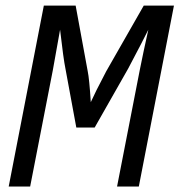

<svg xmlns="http://www.w3.org/2000/svg" viewBox="-20 -679 653 699"><path d="M406.2 0 488.8 -423.8Q501 -485.4 520 -570.8L493.2 -518.1L446.3 -428.7L324.7 -214.8H257.8L218.3 -428.7Q210.9 -464.4 198.7 -570.8L172.4 -423.8L89.8 0H11.7L139.6 -658.7H255.4L299.3 -419.9Q305.2 -392.1 310.5 -307.1L331.5 -351.1L366.7 -419.4L503.4 -658.7H613.3L485.4 0Z"/></svg>

Font: Liberation Mono
Style: Italic
Weight: 400
Italic angle: -12°
Monospace: yes
Designer: Steve Matteson
Foundry: Ascender Corporation
Version: Version 2.1.5